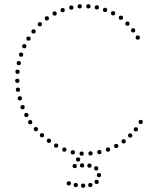

<svg xmlns="http://www.w3.org/2000/svg" viewBox="-20 -732 739 910"><path d="M350 34Q340 34 340 24Q340 14 350 14Q360 14 360 24Q360 34 350 34ZM334 65Q324 65 324 55Q324 45 334 45Q344 45 344 55Q344 65 334 65ZM369 62Q359 62 359 52Q359 42 369 42Q379 42 379 52Q379 62 369 62ZM404 63Q394 63 394 53Q394 43 404 43Q414 43 414 53Q414 63 404 63ZM436 76Q426 76 426 66Q426 56 436 56Q446 56 446 66Q446 76 436 76ZM449 108Q439 108 439 98Q439 88 449 88Q459 88 459 98Q459 108 449 108ZM438 140Q428 140 428 130Q428 120 438 120Q448 120 448 130Q448 140 438 140ZM408 155Q398 155 398 145Q398 135 408 135Q418 135 418 145Q418 155 408 155ZM374 158Q364 158 364 148Q364 138 374 138Q384 138 384 148Q384 158 374 158ZM339 155Q329 155 329 145Q329 135 339 135Q349 135 349 145Q349 155 339 155ZM306 147Q296 147 296 137Q296 127 306 127Q316 127 316 137Q316 147 306 147ZM647 -144Q637 -144 637 -154Q637 -164 647 -164Q657 -164 657 -154Q657 -144 647 -144ZM624 -109Q614 -109 614 -119Q614 -129 624 -129Q634 -129 634 -119Q634 -109 624 -109ZM597 -80Q587 -80 587 -90Q587 -100 597 -100Q607 -100 607 -90Q607 -80 597 -80ZM566 -52Q556 -52 556 -62Q556 -72 566 -72Q576 -72 576 -62Q576 -52 566 -52ZM531 -30Q521 -30 521 -40Q521 -50 531 -50Q541 -50 541 -40Q541 -30 531 -30ZM492 -13Q482 -13 482 -23Q482 -33 492 -33Q502 -33 502 -23Q502 -13 492 -13ZM451 -1Q441 -1 441 -11Q441 -21 451 -21Q461 -21 461 -11Q461 -1 451 -1ZM409 5Q399 5 399 -5Q399 -15 409 -15Q419 -15 419 -5Q419 5 409 5ZM367 6Q357 6 357 -4Q357 -14 367 -14Q377 -14 377 -4Q377 6 367 6ZM325 0Q315 0 315 -10Q315 -20 325 -20Q335 -20 335 -10Q335 0 325 0ZM285 -13Q275 -13 275 -23Q275 -33 285 -33Q295 -33 295 -23Q295 -13 285 -13ZM246 -32Q236 -32 236 -42Q236 -52 246 -52Q256 -52 256 -42Q256 -32 246 -32ZM62 -339Q52 -339 52 -349Q52 -359 62 -359Q72 -359 72 -349Q72 -339 62 -339ZM65 -297Q55 -297 55 -307Q55 -317 65 -317Q75 -317 75 -307Q75 -297 65 -297ZM74 -256Q64 -256 64 -266Q64 -276 74 -276Q84 -276 84 -266Q84 -256 74 -256ZM87 -214Q77 -214 77 -224Q77 -234 87 -234Q97 -234 97 -224Q97 -214 87 -214ZM105 -177Q95 -177 95 -187Q95 -197 105 -197Q115 -197 115 -187Q115 -177 105 -177ZM123 -143Q113 -143 113 -153Q113 -163 123 -163Q133 -163 133 -153Q133 -143 123 -143ZM150 -110Q140 -110 140 -120Q140 -130 150 -130Q160 -130 160 -120Q160 -110 150 -110ZM179 -81Q169 -81 169 -91Q169 -101 179 -101Q189 -101 189 -91Q189 -81 179 -81ZM212 -55Q202 -55 202 -65Q202 -75 212 -75Q222 -75 222 -65Q222 -55 212 -55ZM633 -564Q643 -564 643 -554Q643 -544 633 -544Q623 -544 623 -554Q623 -564 633 -564ZM611 -598Q621 -598 621 -588Q621 -578 611 -578Q601 -578 601 -588Q601 -598 611 -598ZM584 -630Q594 -630 594 -620Q594 -610 584 -610Q574 -610 574 -620Q574 -630 584 -630ZM553 -658Q563 -658 563 -648Q563 -638 553 -638Q543 -638 543 -648Q543 -658 553 -658ZM516 -679Q526 -679 526 -669Q526 -659 516 -659Q506 -659 506 -669Q506 -679 516 -679ZM478 -695Q488 -695 488 -685Q488 -675 478 -675Q468 -675 468 -685Q468 -695 478 -695ZM439 -707Q449 -707 449 -697Q449 -687 439 -687Q429 -687 429 -697Q429 -707 439 -707ZM399 -712Q409 -712 409 -702Q409 -692 399 -692Q389 -692 389 -702Q389 -712 399 -712ZM358 -712Q368 -712 368 -702Q368 -692 358 -692Q348 -692 348 -702Q348 -712 358 -712ZM318 -706Q328 -706 328 -696Q328 -686 318 -686Q308 -686 308 -696Q308 -706 318 -706ZM277 -694Q287 -694 287 -684Q287 -674 277 -674Q267 -674 267 -684Q267 -694 277 -694ZM239 -678Q249 -678 249 -668Q249 -658 239 -658Q229 -658 229 -668Q229 -678 239 -678ZM63 -402Q73 -402 73 -392Q73 -382 63 -382Q53 -382 53 -392Q53 -402 63 -402ZM69 -443Q79 -443 79 -433Q79 -423 69 -423Q59 -423 59 -433Q59 -443 69 -443ZM80 -483Q90 -483 90 -473Q90 -463 80 -463Q70 -463 70 -473Q70 -483 80 -483ZM95 -523Q105 -523 105 -513Q105 -503 95 -503Q85 -503 85 -513Q85 -523 95 -523ZM115 -559Q125 -559 125 -549Q125 -539 115 -539Q105 -539 105 -549Q105 -559 115 -559ZM139 -593Q149 -593 149 -583Q149 -573 139 -573Q129 -573 129 -583Q129 -593 139 -593ZM169 -627Q179 -627 179 -617Q179 -607 169 -607Q159 -607 159 -617Q159 -627 169 -627ZM202 -655Q212 -655 212 -645Q212 -635 202 -635Q192 -635 192 -645Q192 -655 202 -655Z"/></svg>

Font: Raleway Dots
Style: Regular
Weight: 400
Designer: Matt McInerney, Pablo Impallari, Rodrigo Fuenzalida, Brenda Gallo
Foundry: Matt McInerney, Pablo Impallari, Rodrigo Fuenzalida, Brenda Gallo
Version: Version 1.000